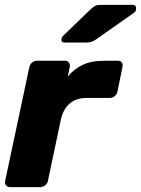

<svg xmlns="http://www.w3.org/2000/svg" viewBox="-20 -770 580 790"><path d="M22 0Q11 0 5 -7.5Q-1 -15 1 -25L101 -495Q103 -505 112 -512.5Q121 -520 132 -520H247Q258 -520 263.5 -512.5Q269 -505 267 -495L259 -455Q283 -485 319 -502.5Q355 -520 409 -520H465Q476 -520 481 -513Q486 -506 484 -495L463 -392Q461 -382 452 -374.5Q443 -367 432 -367H336Q294 -367 267.5 -344.5Q241 -322 231 -281L177 -25Q175 -15 166 -7.5Q157 0 146 0ZM246 -595Q230 -595 233 -611Q235 -619 241 -624L352 -731Q365 -743 373 -746.5Q381 -750 393 -750H525Q542 -750 540 -732Q539 -723 532 -718L377 -609Q367 -602 358 -598.5Q349 -595 335 -595Z"/></svg>

Font: Rubik
Style: Bold Italic
Weight: 700
Italic angle: -12°
Designer: Hubert and Fischer
Foundry: Hubert and Fischer
Version: Version 2.300;gftools[0.9.30]